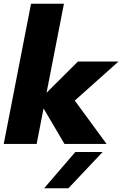

<svg xmlns="http://www.w3.org/2000/svg" viewBox="-29 -770 654 1027"><path d="M137 -750H313L220 -274L388 -441H605L371 -232L541 0H316L204 -190L167 0H-9ZM374 43H520L337 237H207Z"/></svg>

Font: Teachers ExtraBold
Style: Italic
Weight: 800
Designer: Alfredo Marco Pradil & Chank Diesel
Version: Version 0.009